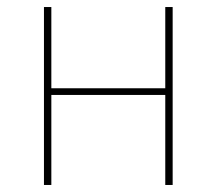

<svg xmlns="http://www.w3.org/2000/svg" viewBox="-20 -526 616 546"><path d="M105 0V-506H126V-275H450V-506H471V0H450V-256H126V0Z"/></svg>

Font: IBM Plex Sans Thin
Style: Regular
Weight: 100
Designer: Mike Abbink, Paul van der Laan, Pieter van Rosmalen
Foundry: Bold Monday
Version: Version 3.0